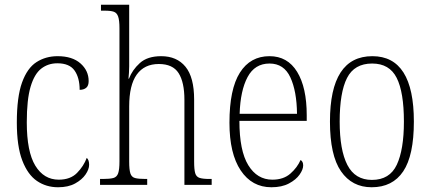

<svg xmlns="http://www.w3.org/2000/svg" viewBox="-20 -780 1817 810"><path d="M225 10Q175 10 136 -16.5Q97 -43 74 -103Q51 -163 51 -263Q51 -371 73 -432Q95 -493 134 -518Q173 -543 223 -543Q285 -543 319.5 -512.5Q354 -482 354 -438Q354 -418 343.5 -409.5Q333 -401 316 -401Q316 -452 294.5 -482.5Q273 -513 222 -513Q183 -513 154 -490.5Q125 -468 109 -414Q93 -360 93 -264Q93 -140 129 -81Q165 -22 228 -22Q277 -22 305 -50.5Q333 -79 346 -114Q356 -105 356 -85Q356 -66 341 -44Q326 -22 297 -6Q268 10 225 10Z M402 0V-25H414Q443 -25 458 -29Q473 -33 478.5 -49Q484 -65 484 -99V-661Q484 -694 478.5 -710Q473 -726 460 -730.5Q447 -735 422 -735H406V-760H525V-500Q525 -487 524 -472.5Q523 -458 522 -448H524Q538 -485 570 -514Q602 -543 660 -543Q726 -543 762.5 -498.5Q799 -454 799 -360V-98Q799 -65 803.5 -49.5Q808 -34 822 -29.5Q836 -25 864 -25H873V0H758V-359Q758 -433 733.5 -471.5Q709 -510 650 -510Q589 -510 557 -465.5Q525 -421 525 -331V-98Q525 -64 530 -48.5Q535 -33 549.5 -29Q564 -25 594 -25H601V0Z M1125 10Q1043 10 995.5 -61Q948 -132 948 -262Q948 -404 992 -473.5Q1036 -543 1117 -543Q1193 -543 1233.5 -477Q1274 -411 1274 -294V-270H990Q990 -144 1027.5 -83Q1065 -22 1129 -22Q1176 -22 1205 -47.5Q1234 -73 1248 -105Q1259 -99 1259 -82Q1259 -65 1244 -43.5Q1229 -22 1199 -6Q1169 10 1125 10ZM1233 -300Q1232 -395 1205 -453.5Q1178 -512 1117 -512Q1055 -512 1024.5 -455Q994 -398 991 -300Z M1548 10Q1465 10 1418.5 -57.5Q1372 -125 1372 -267Q1372 -543 1551 -543Q1726 -543 1726 -267Q1726 -124 1681 -57Q1636 10 1548 10ZM1549 -21Q1624 -21 1654 -85Q1684 -149 1684 -267Q1684 -391 1653.5 -451.5Q1623 -512 1550 -512Q1475 -512 1444 -451Q1413 -390 1413 -267Q1413 -147 1445.5 -84Q1478 -21 1549 -21Z"/></svg>

Font: Noto Serif Lao Condensed ExtraLight
Style: Regular
Weight: 200
Width: 3
Designer: Monotype Design Team
Foundry: Monotype Imaging Inc.
Version: Version 2.003; ttfautohint (v1.8.4.7-5d5b)